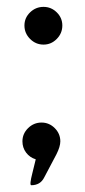

<svg xmlns="http://www.w3.org/2000/svg" viewBox="-20 -466 251 564"><path d="M107.9 -335Q85 -335 68.4 -351.6Q51.8 -368.2 51.8 -391.1Q51.8 -413.6 68.4 -429.7Q85 -445.8 107.9 -445.8Q130.4 -445.8 146.7 -429.7Q163.1 -413.6 163.1 -391.1Q163.1 -368.2 146.7 -351.6Q130.4 -335 107.9 -335ZM75.2 42 85 2Q67.4 -3.4 56.6 -17.8Q45.9 -32.2 45.9 -50.8Q45.9 -73.2 62.5 -89.6Q79.1 -106 102.1 -106Q124.5 -106 140.9 -89.6Q157.2 -73.2 157.2 -50.8Q157.2 -35.6 146 -13.2L109.9 55.2Q98.6 78.1 71.8 78.1Q65.9 78.1 75.2 42Z"/></svg>

Font: Arcon Rounded-
Style: Regular
Weight: 400
Designer: M. Zarth
Foundry: martin zarth - visuelle & digitale kommunikation
Version: Version 1.110;PS 001.110;hotconv 1.0.70;makeotf.lib2.5.58329